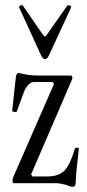

<svg xmlns="http://www.w3.org/2000/svg" viewBox="-20 -706 335 740"><path d="M154 -478Q146 -478 139 -491L54 -677Q52 -682 59 -685Q66 -688 69 -683L142 -577Q151 -565 154 -565Q155 -565 164 -577L239 -684Q241 -687 248.5 -685Q256 -683 254 -677L168 -491Q161 -478 154 -478ZM260 14Q253 14 233 6Q209 0 196 0H34Q28 0 28 -9Q28 -13 30 -21L188 -382L183 -390H112Q94 -390 79 -366Q74 -359 45 -277Q44 -273 35.5 -274.5Q27 -276 27 -279L41 -408Q44 -425 51 -425Q91 -415 123 -415H250Q259 -415 259 -407Q259 -402 256 -396L100 -34L105 -26H163Q204 -26 226.5 -46.5Q249 -67 269 -134Q270 -136 274 -136.5Q278 -137 281 -136.5Q284 -136 284 -134Q272 -32 272 -5Q272 14 260 14Z"/></svg>

Font: Junicode Cond Light
Style: Regular
Weight: 300
Width: 3
Designer: Peter S. Baker
Version: Version 2.201